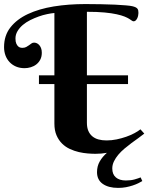

<svg xmlns="http://www.w3.org/2000/svg" viewBox="-20 -750 731 946"><path d="M0 -518.1Q0 -575.2 31.5 -615.2Q63 -655.3 117.7 -680.9Q172.4 -706.5 245.1 -718.3Q317.9 -730 400.9 -730Q440.4 -730 478 -729.2Q515.6 -728.5 546.6 -727.1Q577.6 -725.6 600.1 -723.6Q622.6 -721.7 632.8 -719.2Q642.6 -716.8 648.4 -713.9Q654.3 -710.9 657.2 -707Q660.2 -703.1 661.1 -698Q662.1 -692.9 662.1 -686Q662.1 -680.2 660.6 -673.1Q659.2 -666 656.2 -659.9Q653.3 -653.8 648.9 -649.4Q644.5 -645 638.2 -645Q634.3 -645 629.6 -648.4Q625 -651.9 616.5 -657.2Q607.9 -662.6 593.5 -668.5Q579.1 -674.3 554.9 -679.7Q530.8 -685.1 494.9 -688.5Q459 -691.9 408.2 -691.9V-378.9H610.8V-335.9H408.2V-145Q408.2 -122.1 415 -105.7Q421.9 -89.4 434.6 -78.6Q447.3 -67.9 465.1 -63Q482.9 -58.1 504.9 -58.1Q529.8 -58.1 554.7 -63.2Q579.6 -68.4 601.8 -76.2Q624 -84 642.3 -93.8Q660.6 -103.5 671.9 -112.8L690.9 -91.8Q678.2 -81.5 661.9 -69.8Q645.5 -58.1 627.9 -45.2Q610.4 -32.2 593.3 -17.8Q576.2 -3.4 563 12.2Q549.8 27.8 541.5 44.9Q533.2 62 533.2 80.1Q533.2 108.9 550.8 124Q568.4 139.2 600.1 139.2Q625.5 139.2 644 133.8Q662.6 128.4 672.9 124L681.2 142.1Q673.3 147 661.4 152.8Q649.4 158.7 634 163.8Q618.7 168.9 600.6 172.4Q582.5 175.8 562 175.8Q514.6 175.8 486.3 156Q458 136.2 458 98.1Q458 68.8 471.2 45.7Q484.4 22.5 506.8 2.9Q493.2 5.4 479.2 6.6Q465.3 7.8 450.2 7.8Q433.6 7.8 412.4 6.1Q391.1 4.4 368.7 -0.7Q346.2 -5.9 324.5 -15.9Q302.7 -25.9 285.9 -42.5Q269 -59.1 258.5 -83.3Q248 -107.4 248 -141.1V-335.9H171.9V-378.9H248V-686Q232.4 -684.6 212.2 -680.4Q191.9 -676.3 170.7 -668.7Q149.4 -661.1 128.9 -650.9Q108.4 -640.6 92.3 -627Q76.2 -613.3 66.2 -596.4Q56.2 -579.6 56.2 -560.1Q56.2 -544.4 60.3 -535.2Q64.5 -525.9 69.8 -521.2Q75.2 -516.6 80.8 -515.4Q86.4 -514.2 88.9 -514.2Q101.1 -514.2 108.9 -518.3Q116.7 -522.5 123 -527.1Q129.4 -531.7 135 -535.9Q140.6 -540 147.9 -540Q153.8 -540 160.4 -537.4Q167 -534.7 172.6 -528.8Q178.2 -522.9 182.1 -513.4Q186 -503.9 186 -490.2Q186 -470.7 178.5 -456.3Q170.9 -441.9 158.9 -432.6Q147 -423.3 131.6 -418.7Q116.2 -414.1 101.1 -414.1Q77.6 -414.1 58.8 -422.1Q40 -430.2 26.9 -444.3Q13.7 -458.5 6.8 -477.3Q0 -496.1 0 -518.1Z"/></svg>

Font: Berkshire Swash
Style: Regular
Weight: 700
Designer: Astigmatic (AOETI)
Foundry: Astigmatic (AOETI)
Version: Version 1.000